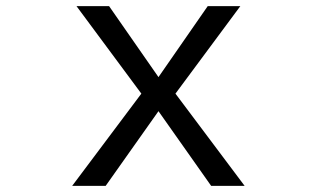

<svg xmlns="http://www.w3.org/2000/svg" viewBox="-20 -585 1040 630"><path d="M231 -564.9H337.9L500 -332L661.6 -564.9H768.6L555.7 -277.8L782.7 24.9H672.9L500 -220.2L326.7 24.9H216.8L443.8 -277.8Z"/></svg>

Font: BIZ UDPGothic
Style: Regular
Weight: 400
Designer: TypeBank Co., Ltd.
Foundry: Morisawa Inc.
Version: Version 1.051